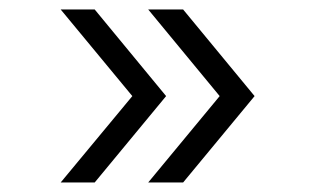

<svg xmlns="http://www.w3.org/2000/svg" viewBox="-20 -483 671 408"><path d="M261.2 -278.8 108.9 -462.9H181.2L333 -278.8L181.2 -95.2H108.9ZM446.8 -278.8 294.9 -462.9H369.1L521 -278.8L369.1 -95.2H294.9Z"/></svg>

Font: Oakes Grotesk
Style: Regular
Weight: 400
Designer: Samuel Oakes
Foundry: Samuel Oakes
Version: Version 1.0 | wf-rip DC20170320